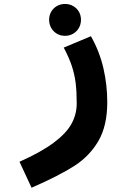

<svg xmlns="http://www.w3.org/2000/svg" viewBox="-20 -696 640 946"><path d="M358 -186.5Q358 -244 352.8 -286.8Q347.5 -329.5 333.8 -371Q320 -412.5 294 -461.5L428 -517.5Q470.5 -442.5 489.5 -360Q508.5 -277.5 508.5 -193Q508.5 -76 464.8 -1.2Q421 73.5 345.8 121.8Q270.5 170 135.5 229L76 101Q181.5 54 243.5 8Q305.5 -38 331.8 -85.2Q358 -132.5 358 -186.5ZM222 -598.5Q222 -620.5 232.2 -638.2Q242.5 -656 260.2 -666.2Q278 -676.5 300.5 -676.5Q322.5 -676.5 340.5 -666.2Q358.5 -656 368.8 -638.2Q379 -620.5 379 -598.5Q379 -576.5 368.8 -558.5Q358.5 -540.5 340.5 -530Q322.5 -519.5 300.5 -519.5Q278 -519.5 260.2 -530Q242.5 -540.5 232.2 -558.5Q222 -576.5 222 -598.5Z"/></svg>

Font: JuliaMono Black
Style: Italic
Weight: 900
Italic angle: -9°
Monospace: yes
Designer: cormullion
Foundry: corm
Version: Version 0.057; ttfautohint (v1.8.4)